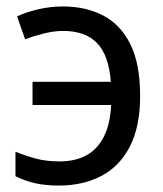

<svg xmlns="http://www.w3.org/2000/svg" viewBox="-20 -566 506 596"><path d="M163 10Q120 10 88 2.5Q56 -5 28 -19V-95Q57 -83 90 -74Q123 -65 165 -65Q213 -65 247.5 -83.5Q282 -102 302 -141Q322 -180 325 -240H81V-312H324Q318 -394 281.5 -432Q245 -470 176 -470Q148 -470 116 -462Q84 -454 58 -444L33 -515Q60 -528 98 -537Q136 -546 175 -546Q246 -546 300 -518Q354 -490 384.5 -429Q415 -368 415 -268Q415 -173 383 -111Q351 -49 294 -19.5Q237 10 163 10Z"/></svg>

Font: Noto Sans Display
Style: Regular
Weight: 400
Designer: Monotype Design Team
Foundry: Monotype Imaging Inc.
Version: Version 2.003